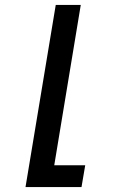

<svg xmlns="http://www.w3.org/2000/svg" viewBox="-20 -540 540 775"><path d="M83 215 205 -520H306L199 127H324L309 215Z"/></svg>

Font: Iosevka Semibold Oblique
Style: Regular
Weight: 600
Italic angle: -9°
Monospace: yes
Designer: Belleve Invis
Foundry: Belleve Invis
Version: Version 32.5.0; ttfautohint (v1.8.4)